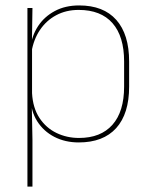

<svg xmlns="http://www.w3.org/2000/svg" viewBox="-20 -515 554 707"><path d="M270 9.5Q220 9.5 180.2 -11Q140.5 -31.5 117 -68.5Q93.5 -105.5 93 -155.5H87L98 -172Q101 -117.5 125.2 -80.8Q149.5 -44 187.8 -25.5Q226 -7 271 -7Q351 -7 394 -55.5Q437 -104 437 -196V-288.5Q437 -381 394.2 -429.8Q351.5 -478.5 269.5 -478.5Q223.5 -478.5 187 -459Q150.5 -439.5 127 -404.5Q103.5 -369.5 96 -323L87 -341.5H92.5Q97.5 -384 120.2 -418.8Q143 -453.5 181.5 -474.2Q220 -495 271.5 -495Q361 -495 408.2 -441.8Q455.5 -388.5 455.5 -288.5V-196Q455.5 -96 407.8 -43.2Q360 9.5 270 9.5ZM99.5 172H81V-485.5H99.5L97.5 -356L98 -346.5V-138L97 -130.5L99.5 0Z"/></svg>

Font: Anek Devanagari Medium Thin
Style: Regular
Weight: 250
Version: Version 1.003